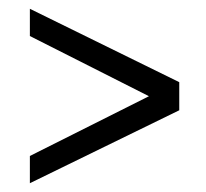

<svg xmlns="http://www.w3.org/2000/svg" viewBox="-20 -459 468 437"><path d="M48 -377 319 -240 48 -104V-42L388 -208V-272L48 -439Z"/></svg>

Font: Cambay Devanagari
Style: Regular
Weight: 400
Designer: Pooja Saxena
Foundry: Pooja Saxena
Version: Version 1.180;PS 001.180;hotconv 1.0.70;makeotf.lib2.5.58329